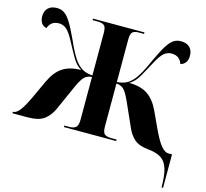

<svg xmlns="http://www.w3.org/2000/svg" viewBox="-127 -866 1313 1221"><g transform="rotate(15 529.5 -255.0)"><path d="M1038 210Q1038 135 1025 90.5Q1012 46 981.5 25Q951 4 898 -1Q833 -7 802.5 -33.5Q772 -60 755 -98L679 -268Q656 -318 638 -335Q620 -352 590 -354V-72Q590 -31 605 -20.5Q620 -10 645 -10H683V0H339V-10H374Q399 -10 414 -21.5Q429 -33 429 -72V-354Q399 -352 381 -335Q363 -318 340 -268L264 -98Q244 -54 208.5 -27Q173 0 98 0H0V-10H3Q23 -10 47 -41Q71 -72 108 -154L152 -249Q183 -316 229 -347Q275 -378 351 -379Q317 -399 293.5 -439Q270 -479 240 -536Q210 -593 188 -611Q166 -629 139 -629Q109 -629 92 -614.5Q75 -600 69 -579Q46 -584 34.5 -601.5Q23 -619 23 -645Q23 -680 43.5 -700Q64 -720 102 -720Q129 -720 150 -706Q171 -692 193 -657Q215 -622 245 -557Q268 -505 287 -470Q306 -435 327 -411Q349 -387 373 -376.5Q397 -366 429 -364V-645Q429 -684 414 -694Q399 -704 374 -704H339V-714H678V-704H643Q617 -704 603.5 -693.5Q590 -683 590 -642V-364Q622 -366 646 -376.5Q670 -387 692 -411Q713 -435 732 -470Q751 -505 774 -557Q804 -622 826 -657Q848 -692 869 -706Q890 -720 917 -720Q955 -720 975.5 -700Q996 -680 996 -645Q996 -619 984.5 -601.5Q973 -584 950 -579Q944 -600 927 -614.5Q910 -629 880 -629Q853 -629 831 -611Q809 -593 779 -536Q749 -479 725.5 -439Q702 -399 668 -379Q744 -378 790 -347Q836 -316 867 -249L911 -154Q949 -71 975 -40.5Q1001 -10 1023 -10H1048V210Z"/></g></svg>

Font: Noto Serif Display SemiCondensed Black
Style: Regular
Weight: 900
Width: 4
Designer: Monotype Design Team
Foundry: Monotype Imaging Inc.
Version: Version 2.009